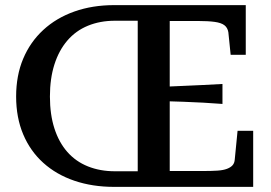

<svg xmlns="http://www.w3.org/2000/svg" viewBox="-20 -730 1060 750"><path d="M616 -391Q657 -393 696 -394.5Q735 -396 773.5 -398Q812 -400 849 -402V-324Q812 -327 773.5 -329Q735 -331 696 -332.5Q657 -334 616 -335ZM429 -61H518V-649H429Q371 -649 323.5 -629.5Q276 -610 243 -571.5Q210 -533 192.5 -478Q175 -423 175 -353Q175 -283 192.5 -228.5Q210 -174 243 -136.5Q276 -99 323.5 -80Q371 -61 429 -61ZM426 0Q341 0 270.5 -24Q200 -48 149 -94Q98 -140 70.5 -205.5Q43 -271 43 -353Q43 -435 70.5 -500.5Q98 -566 149 -613Q200 -660 270.5 -685Q341 -710 426 -710H940V-516H881L872 -604Q869 -622 856.5 -631.5Q844 -641 818.5 -644.5Q793 -648 754 -648H643V-62H775Q807 -62 829.5 -63.5Q852 -65 866.5 -70.5Q881 -76 888.5 -84.5Q896 -93 897 -107L908 -219H969V0Z"/></svg>

Font: Roboto Serif 36pt Medium
Style: Regular
Weight: 500
Designer: Greg Gazdowicz
Foundry: Commercial Type
Version: Version 1.008